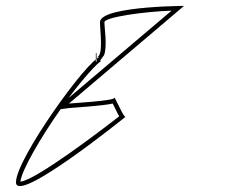

<svg xmlns="http://www.w3.org/2000/svg" viewBox="-20 -684 773 649"><path d="M34 -68C34 10 404 -289 404 -289C396 -289 366 -364 366 -353C366 -343 220 -335 213 -334L602 -664C658 -664 318 -668 318 -609C318 -578 331 -493 306 -490L318 -491C278 -486 34 -147 34 -68ZM49 -70C52 -106 117 -219 185 -315L215 -319C225 -320 327 -326 361 -334C368 -321 376 -302 383 -291C327 -247 100 -74 49 -70ZM212 -353C261 -419 310 -472 320 -476L319 -480L332 -498C343 -530 333 -587 333 -609C333 -626 469 -645 560 -648ZM304 -475V-505H306C306 -504 307 -475 306 -475ZM304 -490H306Z"/></svg>

Font: Ampere
Style: OuLn
Weight: 400
Version: Version 1